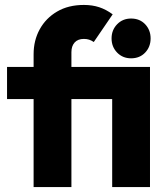

<svg xmlns="http://www.w3.org/2000/svg" viewBox="-20 -757 680 777"><path d="M116 0V-537.5Q116 -593.5 140.8 -638.5Q165.5 -683.5 211 -710.2Q256.5 -737 319.5 -737Q353.5 -737 381.5 -727.8Q409.5 -718.5 436 -699L359.5 -587Q350 -593.5 340.5 -596.5Q331 -599.5 319.5 -599.5Q295 -599.5 282 -585Q269 -570.5 269 -546V0ZM8.5 -356V-486H498V-356ZM434 0V-486H587V0ZM510.5 -521Q476.5 -521 454 -544.2Q431.5 -567.5 431.5 -601.5Q431.5 -635.5 454 -658.8Q476.5 -682 510.5 -682Q545.5 -682 567.5 -658.8Q589.5 -635.5 589.5 -601.5Q589.5 -567.5 567.5 -544.2Q545.5 -521 510.5 -521Z"/></svg>

Font: Marine Company Thin
Style: Regular
Weight: 100
Designer: Rodrigo Fuenzalida
Foundry: fragTYPE
Version: Version 1.000